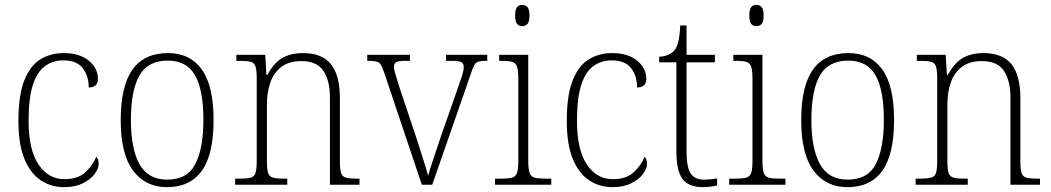

<svg xmlns="http://www.w3.org/2000/svg" viewBox="-20 -762 4336 792"><path d="M244 10Q191 10 148.5 -18Q106 -46 81 -106Q56 -166 56 -263Q56 -370 80.5 -431Q105 -492 147 -517.5Q189 -543 243 -543Q308 -543 346 -512Q384 -481 384 -436Q384 -402 346 -401Q346 -448 321.5 -480.5Q297 -513 241 -513Q199 -513 166.5 -490Q134 -467 116 -413Q98 -359 98 -264Q98 -143 139.5 -82.5Q181 -22 247 -23Q301 -23 331.5 -51Q362 -79 377 -115Q387 -105 387 -85Q387 -67 370.5 -44.5Q354 -22 322 -6Q290 10 244 10Z M669 10Q580 10 529 -58Q478 -126 478 -267Q478 -407 526.5 -475Q575 -543 673 -543Q764 -543 812.5 -475.5Q861 -408 861 -267Q861 -125 812.5 -57.5Q764 10 669 10ZM670 -21Q753 -21 786 -86Q819 -151 819 -267Q819 -391 784.5 -451.5Q750 -512 672 -512Q590 -512 555 -450.5Q520 -389 520 -267Q520 -148 555.5 -84.5Q591 -21 670 -21Z M950 0V-25H966Q997 -25 1013 -29Q1029 -33 1034 -48.5Q1039 -64 1039 -99V-438Q1039 -472 1034 -487.5Q1029 -503 1014 -507Q999 -511 971 -511H955V-536H1074L1079 -453H1083Q1109 -502 1144 -522.5Q1179 -543 1230 -543Q1308 -543 1345 -497.5Q1382 -452 1382 -357V-99Q1382 -64 1387 -48.5Q1392 -33 1407.5 -29Q1423 -25 1454 -25H1463V0H1341V-361Q1341 -428 1314.5 -469Q1288 -510 1223 -510Q1172 -510 1140.5 -486Q1109 -462 1095 -421.5Q1081 -381 1081 -331V-98Q1081 -64 1086 -48.5Q1091 -33 1107 -29Q1123 -25 1154 -25H1165V0Z M1565 -462Q1557 -485 1550.5 -495.5Q1544 -506 1531.5 -508.5Q1519 -511 1495 -511V-536H1671V-511H1652Q1623 -511 1614 -505.5Q1605 -500 1605 -486Q1605 -475 1612.5 -451.5Q1620 -428 1626 -407L1693 -207Q1702 -179 1712.5 -146.5Q1723 -114 1732 -85Q1741 -56 1746 -37Q1751 -56 1765.5 -100Q1780 -144 1802 -209L1859 -371Q1875 -417 1884 -444Q1893 -471 1893 -485Q1893 -499 1883.5 -505Q1874 -511 1844 -511H1820V-536H1990V-511H1986Q1965 -511 1954 -508Q1943 -505 1936.5 -493.5Q1930 -482 1922 -457L1763 0H1720Z M2134 -654Q2121 -654 2113 -663Q2105 -672 2105 -698Q2105 -724 2113 -733Q2121 -742 2134 -742Q2147 -742 2155.5 -733Q2164 -724 2164 -698Q2164 -672 2155.5 -663Q2147 -654 2134 -654ZM2022 0V-25H2044Q2076 -25 2091.5 -29Q2107 -33 2112.5 -48.5Q2118 -64 2118 -98V-435Q2118 -470 2113 -486Q2108 -502 2093.5 -506.5Q2079 -511 2051 -511H2039V-536H2159V-99Q2159 -65 2164.5 -49Q2170 -33 2185.5 -29Q2201 -25 2233 -25H2254V0Z M2506 10Q2453 10 2410.5 -18Q2368 -46 2343 -106Q2318 -166 2318 -263Q2318 -370 2342.5 -431Q2367 -492 2409 -517.5Q2451 -543 2505 -543Q2570 -543 2608 -512Q2646 -481 2646 -436Q2646 -402 2608 -401Q2608 -448 2583.5 -480.5Q2559 -513 2503 -513Q2461 -513 2428.5 -490Q2396 -467 2378 -413Q2360 -359 2360 -264Q2360 -143 2401.5 -82.5Q2443 -22 2509 -23Q2563 -23 2593.5 -51Q2624 -79 2639 -115Q2649 -105 2649 -85Q2649 -67 2632.5 -44.5Q2616 -22 2584 -6Q2552 10 2506 10Z M2879 10Q2821 10 2795.5 -23.5Q2770 -57 2770 -142V-505H2699V-528Q2739 -530 2760 -552Q2772 -565 2778 -590Q2784 -615 2786 -657H2812V-536H2929V-505H2812V-137Q2812 -72 2829 -46.5Q2846 -21 2883 -21Q2899 -21 2911 -22.5Q2923 -24 2938 -26V3Q2908 10 2879 10Z M3100 -654Q3087 -654 3079 -663Q3071 -672 3071 -698Q3071 -724 3079 -733Q3087 -742 3100 -742Q3113 -742 3121.5 -733Q3130 -724 3130 -698Q3130 -672 3121.5 -663Q3113 -654 3100 -654ZM2988 0V-25H3010Q3042 -25 3057.5 -29Q3073 -33 3078.5 -48.5Q3084 -64 3084 -98V-435Q3084 -470 3079 -486Q3074 -502 3059.5 -506.5Q3045 -511 3017 -511H3005V-536H3125V-99Q3125 -65 3130.5 -49Q3136 -33 3151.5 -29Q3167 -25 3199 -25H3220V0Z M3476 10Q3387 10 3336 -58Q3285 -126 3285 -267Q3285 -407 3333.5 -475Q3382 -543 3480 -543Q3571 -543 3619.5 -475.5Q3668 -408 3668 -267Q3668 -125 3619.5 -57.5Q3571 10 3476 10ZM3477 -21Q3560 -21 3593 -86Q3626 -151 3626 -267Q3626 -391 3591.5 -451.5Q3557 -512 3479 -512Q3397 -512 3362 -450.5Q3327 -389 3327 -267Q3327 -148 3362.5 -84.5Q3398 -21 3477 -21Z M3757 0V-25H3773Q3804 -25 3820 -29Q3836 -33 3841 -48.5Q3846 -64 3846 -99V-438Q3846 -472 3841 -487.5Q3836 -503 3821 -507Q3806 -511 3778 -511H3762V-536H3881L3886 -453H3890Q3916 -502 3951 -522.5Q3986 -543 4037 -543Q4115 -543 4152 -497.5Q4189 -452 4189 -357V-99Q4189 -64 4194 -48.5Q4199 -33 4214.5 -29Q4230 -25 4261 -25H4270V0H4148V-361Q4148 -428 4121.5 -469Q4095 -510 4030 -510Q3979 -510 3947.5 -486Q3916 -462 3902 -421.5Q3888 -381 3888 -331V-98Q3888 -64 3893 -48.5Q3898 -33 3914 -29Q3930 -25 3961 -25H3972V0Z"/></svg>

Font: Noto Serif Armenian SemiCondensed ExtraLight
Style: Regular
Weight: 200
Width: 4
Designer: Monotype Design Team
Foundry: Monotype Imaging Inc.
Version: Version 2.008; ttfautohint (v1.8.4.7-5d5b)